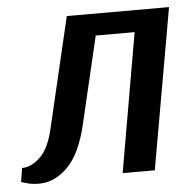

<svg xmlns="http://www.w3.org/2000/svg" viewBox="-43 -543 590 595"><g transform="rotate(-5 252.0 -245.0)"><path d="M56 10Q33 10 17 5Q1 0 0 0L7 -43Q36 -43 64 -70Q92 -97 106 -160L186 -500H504L416 0H316L391 -432H270L206 -160Q185 -71 144.5 -30.5Q104 10 56 10Z"/></g></svg>

Font: Cuprum Medium
Style: Italic
Weight: 500
Italic angle: -10°
Version: Version 3.000